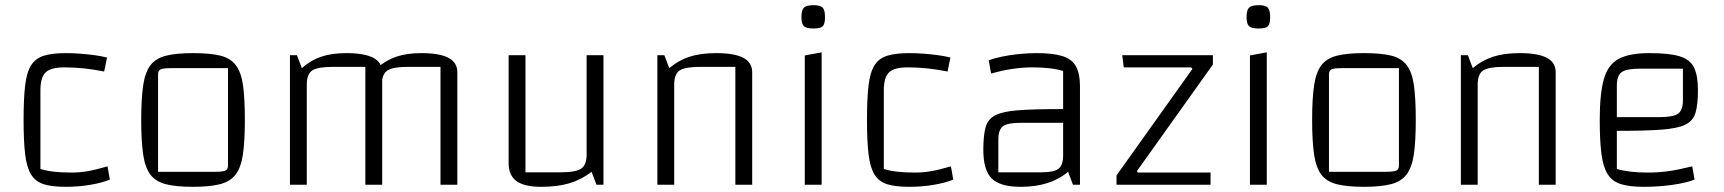

<svg xmlns="http://www.w3.org/2000/svg" viewBox="-20 -713 6654 741"><path d="M234 8Q181 8 149 -2Q117 -12 100 -39.5Q83 -67 77 -118Q71 -169 71 -250Q71 -332 77 -383Q83 -434 100 -461Q117 -488 149.5 -498Q182 -508 234 -508Q260 -508 287.5 -506Q315 -504 342 -500.5Q369 -497 393 -491L382 -437Q342 -445 304 -449Q266 -453 229 -453Q176 -453 156 -433.5Q136 -414 136 -365V-61Q178 -47 256 -47Q286 -47 316.5 -52Q347 -57 395 -71L404 -20Q373 -7 327.5 0.5Q282 8 234 8Z M725 8Q660 8 620.5 -2Q581 -12 560.5 -39Q540 -66 532.5 -117Q525 -168 525 -250Q525 -332 532.5 -383Q540 -434 560.5 -461Q581 -488 620.5 -498Q660 -508 725 -508Q790 -508 829.5 -498.5Q869 -489 890 -461.5Q911 -434 918 -383Q925 -332 925 -250Q925 -168 917.5 -117Q910 -66 889 -39Q868 -12 828.5 -2Q789 8 725 8ZM590 -50H809Q839 -50 849.5 -54.5Q860 -59 860 -74V-450H641Q610 -450 600 -445.5Q590 -441 590 -426Z M1099 0V-500H1126L1145 -450Q1178 -480 1219 -494Q1260 -508 1316 -508Q1386 -508 1420.5 -490Q1455 -472 1455 -434V0H1390V-455H1265Q1206 -455 1185 -441Q1164 -427 1164 -387V0ZM1390 0V-500L1435 -450Q1468 -480 1509 -494Q1550 -508 1606 -508Q1676 -508 1710.5 -490Q1745 -472 1745 -434V0H1680V-455H1555Q1496 -455 1475 -441Q1454 -427 1454 -387V0Z M2309 -500V0H2282L2263 -50Q2225 -20 2178.5 -6Q2132 8 2069 8Q2004 8 1973.5 -14Q1943 -36 1943 -83V-500H2008V-48H2143Q2203 -48 2223.5 -62.5Q2244 -77 2244 -117V-500Z M2517 0V-500H2544L2563 -450Q2598 -480 2641 -494Q2684 -508 2744 -508Q2814 -508 2848.5 -490Q2883 -472 2883 -434V0H2818V-455H2683Q2624 -455 2603 -441Q2582 -427 2582 -387V0Z M3086 -499 3151 -511V0H3086ZM3120 -603Q3092 -603 3082.5 -612Q3073 -621 3073 -647Q3073 -674 3082.5 -683.5Q3092 -693 3120 -693Q3146 -693 3155 -683.5Q3164 -674 3164 -647Q3164 -621 3155.5 -612Q3147 -603 3120 -603Z M3489 8Q3436 8 3404 -2Q3372 -12 3355 -39.5Q3338 -67 3332 -118Q3326 -169 3326 -250Q3326 -332 3332 -383Q3338 -434 3355 -461Q3372 -488 3404.5 -498Q3437 -508 3489 -508Q3515 -508 3542.5 -506Q3570 -504 3597 -500.5Q3624 -497 3648 -491L3637 -437Q3597 -445 3559 -449Q3521 -453 3484 -453Q3431 -453 3411 -433.5Q3391 -414 3391 -365V-61Q3433 -47 3511 -47Q3541 -47 3571.5 -52Q3602 -57 3650 -71L3659 -20Q3628 -7 3582.5 0.5Q3537 8 3489 8Z M3920 8Q3840 8 3807.5 -24Q3775 -56 3775 -135Q3775 -189 3783.5 -221Q3792 -253 3821 -268Q3850 -283 3910 -287.5Q3970 -292 4073 -292H4113V-239H3918Q3868 -239 3850.5 -225.5Q3833 -212 3833 -175V-48H3999Q4048 -48 4065.5 -62Q4083 -76 4083 -113V-439Q4038 -453 3964 -453Q3927 -453 3886.5 -447Q3846 -441 3805 -429L3796 -480Q3816 -488 3847 -494.5Q3878 -501 3913 -504.5Q3948 -508 3980 -508Q4044 -508 4080.5 -496.5Q4117 -485 4132.5 -457Q4148 -429 4148 -381V0H4121L4102 -50Q4034 8 3920 8Z M4582 -447 4577 -453H4317L4311 -500H4661V-464L4368 -53L4371 -47H4652V0H4289V-36Z M4804 -499 4869 -511V0H4804ZM4838 -603Q4810 -603 4800.5 -612Q4791 -621 4791 -647Q4791 -674 4800.5 -683.5Q4810 -693 4838 -693Q4864 -693 4873 -683.5Q4882 -674 4882 -647Q4882 -621 4873.5 -612Q4865 -603 4838 -603Z M5244 8Q5179 8 5139.5 -2Q5100 -12 5079.5 -39Q5059 -66 5051.5 -117Q5044 -168 5044 -250Q5044 -332 5051.5 -383Q5059 -434 5079.5 -461Q5100 -488 5139.5 -498Q5179 -508 5244 -508Q5309 -508 5348.5 -498.5Q5388 -489 5409 -461.5Q5430 -434 5437 -383Q5444 -332 5444 -250Q5444 -168 5436.5 -117Q5429 -66 5408 -39Q5387 -12 5347.5 -2Q5308 8 5244 8ZM5109 -50H5328Q5358 -50 5368.5 -54.5Q5379 -59 5379 -74V-450H5160Q5129 -450 5119 -445.5Q5109 -441 5109 -426Z M5618 0V-500H5645L5664 -450Q5699 -480 5742 -494Q5785 -508 5845 -508Q5915 -508 5949.5 -490Q5984 -472 5984 -434V0H5919V-455H5784Q5725 -455 5704 -441Q5683 -427 5683 -387V0Z M6323 8Q6269 8 6235.5 -2.5Q6202 -13 6184.5 -41Q6167 -69 6160.5 -119.5Q6154 -170 6154 -250Q6154 -352 6170 -408Q6186 -464 6227.5 -486Q6269 -508 6346 -508Q6421 -508 6461.5 -496Q6502 -484 6517.5 -453Q6533 -422 6533 -365Q6533 -311 6524 -279Q6515 -247 6484.5 -232Q6454 -217 6391 -212.5Q6328 -208 6220 -208H6190V-261H6386Q6438 -261 6456.5 -274.5Q6475 -288 6475 -325V-448H6308Q6257 -448 6238.5 -434.5Q6220 -421 6220 -383V-61Q6266 -47 6340 -47Q6379 -47 6416.5 -52Q6454 -57 6511 -71L6520 -20Q6488 -7 6434 0.5Q6380 8 6323 8Z"/></svg>

Font: Changa ExtraLight ExtraLight
Style: Regular
Weight: 250
Version: Version 3.002; ttfautohint (v1.8.2)